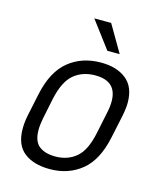

<svg xmlns="http://www.w3.org/2000/svg" viewBox="-107 -775 719 859"><g transform="rotate(15 252.5 -345.5)"><path d="M41 -138Q41 -168 48 -202L70 -306Q93 -414 154.5 -464Q216 -514 304 -514Q377 -514 421 -479Q465 -444 465 -371Q465 -344 457 -306L435 -202Q412 -93 351 -43.5Q290 6 204 6Q129 6 85 -28.5Q41 -63 41 -138ZM367 -206 387 -302Q394 -333 394 -358Q394 -452 294 -452Q235 -452 195 -418.5Q155 -385 137 -302L117 -205Q111 -174 111 -151Q111 -98 138.5 -76.5Q166 -55 214 -55Q271 -55 310.5 -88.5Q350 -122 367 -206ZM223 -697H301L374 -572H317Z"/></g></svg>

Font: D-DIN
Style: DIN-Italic
Weight: 400
Italic angle: -12°
Designer: Charles Nix
Foundry: Datto Inc.
Version: Version 1.00